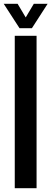

<svg xmlns="http://www.w3.org/2000/svg" viewBox="-22 -988 270 1008"><path d="M55.5 0V-800H170V0ZM80.5 -840 -2.5 -968H70.5L113 -896.5L155.5 -968H228L145.5 -840Z"/></svg>

Font: Big Shoulders Stencil Text
Style: Bold
Weight: 700
Designer: Patric King
Foundry: XO Type Co
Version: Version 1.000